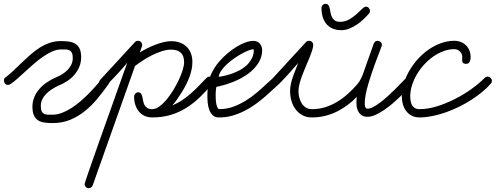

<svg xmlns="http://www.w3.org/2000/svg" viewBox="-61 -601 2574 997"><path d="M227.5 -198.2Q245.1 -205.1 261.2 -215.1Q277.3 -225.1 289.8 -237.8Q302.2 -250.5 309.6 -266.1Q316.9 -281.7 316.9 -299.8Q316.9 -317.9 312 -327.1Q307.1 -336.4 298.8 -340.3Q290.5 -344.2 279.3 -344.2Q268.1 -344.2 254.9 -344.2Q233.4 -344.2 210 -333.7Q186.5 -323.2 162.6 -306.6Q138.7 -290 115.2 -269.8Q91.8 -249.5 70.3 -229.7Q48.8 -210 30 -193.1Q11.2 -176.3 -2.9 -167Q-7.8 -163.6 -11.2 -161.9Q-14.6 -160.2 -20 -160.2Q-29.8 -160.2 -35.2 -167.2Q-40.5 -174.3 -40.5 -183.1Q-40.5 -187.5 -39.6 -190.9Q-38.6 -194.3 -35.2 -196.8Q-12.2 -213.9 9.5 -234.9Q31.2 -255.9 53.2 -276.9Q75.2 -297.9 97.9 -317.9Q120.6 -337.9 145.3 -353.5Q169.9 -369.1 197 -378.4Q224.1 -387.7 254.9 -387.7Q276.4 -387.7 295.7 -385.3Q314.9 -382.8 329.3 -374.3Q343.8 -365.7 352.1 -348.9Q360.4 -332 360.4 -303.7Q360.4 -276.9 350.8 -254.2Q341.3 -231.4 325.2 -212.6Q309.1 -193.8 287.6 -179.7Q266.1 -165.5 242.2 -156.2Q224.6 -147.9 208.3 -137.5Q191.9 -127 179 -113.8Q166 -100.6 158.4 -85Q150.9 -69.3 150.9 -50.8Q150.9 -32.2 155.5 -22.9Q160.2 -13.7 168.2 -9.8Q176.3 -5.9 187.3 -5.6Q198.2 -5.4 211.4 -5.4Q235.8 -5.4 260.7 -14.9Q285.6 -24.4 310.1 -40Q334.5 -55.7 357.7 -75.7Q380.9 -95.7 401.6 -116.9Q422.4 -138.2 440.2 -158.7Q458 -179.2 471.7 -195.8Q475.6 -200.2 479.5 -201.4Q483.4 -202.6 488.8 -202.6Q498.5 -202.6 503.9 -195.6Q509.3 -188.5 509.3 -179.7Q509.3 -175.3 507.8 -172.4Q506.3 -169.4 503.9 -166Q476.1 -127 446 -90.3Q416 -53.7 380.9 -25.1Q345.7 3.4 304.2 20.8Q262.7 38.1 211.4 38.1Q189.9 38.1 170.9 35.6Q151.9 33.2 137.7 24.4Q123.5 15.6 115.5 -1.2Q107.4 -18.1 107.4 -46.9Q107.4 -73.7 117.2 -96.9Q127 -120.1 143.6 -139.2Q160.2 -158.2 181.9 -173.1Q203.6 -188 227.5 -198.2Z M475.6 -149.4Q466.8 -149.4 460 -155.5Q453.1 -161.6 453.1 -170.4Q453.1 -179.2 459 -186L639.6 -382.3Q645.5 -389.2 654.8 -389.2Q664.6 -389.2 670.9 -382.8Q677.2 -376.5 677.2 -366.7Q677.2 -364.3 676.3 -360.4L675.8 -359.9L665 -328.6Q681.2 -338.9 701.4 -349.1Q721.7 -359.4 743.7 -367.9Q765.6 -376.5 787.4 -381.8Q809.1 -387.2 828.1 -387.2Q853 -387.2 873.5 -379.6Q894 -372.1 908.2 -358.2Q922.4 -344.2 930.2 -324.2Q938 -304.2 938 -278.8Q938 -258.3 933.6 -238.5Q929.2 -218.8 922.4 -199.7L921.9 -199.2Q916 -183.1 906 -163.1Q896 -143.1 883.5 -123Q871.1 -103 858.2 -84.7Q845.2 -66.4 833.5 -53.2Q861.8 -65.4 885.3 -81.1Q908.7 -96.7 929.7 -115.2Q950.7 -133.8 970.5 -154.3Q990.2 -174.8 1011.2 -196.3Q1018.1 -203.1 1026.4 -203.1Q1036.1 -203.1 1042.5 -196.8Q1048.8 -190.4 1048.8 -180.7Q1048.8 -173.3 1043 -166.5Q1009.8 -127.9 976.3 -95.7Q942.9 -63.5 905.5 -40.3Q868.2 -17.1 825 -4.2Q781.7 8.8 729.5 8.8Q706.1 8.8 688.5 0Q670.9 -8.8 659.2 -23.4Q647.5 -38.1 641.4 -57.6Q635.3 -77.1 635.3 -99.1Q635.3 -107.4 641.4 -114.5Q647.5 -121.6 656.2 -121.6Q666.5 -121.6 671.1 -115Q675.8 -108.4 678 -98.9Q680.2 -89.4 682.1 -77.9Q684.1 -66.4 688.7 -56.9Q693.4 -47.4 702.9 -40.8Q712.4 -34.2 729.5 -34.2Q747.1 -34.2 766.1 -47.9Q785.2 -61.5 803.5 -83.3Q821.8 -105 838.4 -132.3Q855 -159.7 867.7 -186.5Q880.4 -213.4 887.7 -237.5Q895 -261.7 895 -277.3Q895 -311 878.2 -327.1Q861.3 -343.3 827.1 -343.3Q804.7 -343.3 779.1 -335Q753.4 -326.7 728.3 -314.2Q703.1 -301.8 680.2 -286.6Q657.2 -271.5 640.1 -258.3L420.4 361.3Q418 368.2 412.1 372.1Q406.2 376 399.4 376Q390.6 376 384.5 369.6Q378.4 363.3 378.4 354.5Q378.4 352.5 384 335.2Q389.6 317.9 399.7 289.3Q409.7 260.7 422.9 222.9Q436 185.1 451.2 142.3Q466.3 99.6 482.4 54.4Q498.5 9.3 514.2 -34.7Q529.8 -78.6 543.9 -118.7Q558.1 -158.7 569.6 -190.7Q581.1 -222.7 588.9 -244.6Q596.7 -266.6 599.6 -274.4Q595.2 -269.5 585.7 -258.5Q576.2 -247.6 563.7 -233.6Q551.3 -219.7 537.4 -204.8Q523.4 -189.9 511.2 -177.7Q499 -165.5 489.3 -157.5Q479.5 -149.4 475.6 -149.4Z M1063 -149.9Q1061.5 -146.5 1060.3 -136.7Q1059.1 -127 1058.8 -114Q1058.6 -101.1 1059.3 -86.9Q1060.1 -72.8 1062.3 -61Q1064.5 -49.3 1068.6 -41.7Q1072.8 -34.2 1079.6 -34.2Q1117.7 -34.7 1152.1 -47.6Q1186.5 -60.5 1216.6 -79.3Q1246.6 -98.1 1272.2 -119.9Q1297.9 -141.6 1317.6 -160.2Q1337.4 -178.7 1351.3 -190.9Q1365.2 -203.1 1372.6 -203.1Q1380.9 -203.1 1388.2 -197.3Q1395.5 -191.4 1395.5 -182.1Q1395.5 -177.7 1394.3 -173.6Q1393.1 -169.4 1389.6 -166.5Q1375.5 -154.3 1356.7 -136.5Q1337.9 -118.7 1314.9 -98.9Q1292 -79.1 1265.4 -59.8Q1238.8 -40.5 1208.5 -25.1Q1178.2 -9.8 1144.8 -0.2Q1111.3 9.3 1074.7 8.8Q1056.2 8.8 1044.4 -2Q1032.7 -12.7 1026.1 -29.5Q1019.5 -46.4 1017.6 -67.1Q1015.6 -87.9 1015.9 -108.6Q1016.1 -129.4 1018.6 -147.5Q1021 -165.5 1022.9 -177.2Q1028.3 -204.1 1042.5 -230.5Q1056.6 -256.8 1076.4 -280.3Q1096.2 -303.7 1119.9 -323.5Q1143.6 -343.3 1167.2 -357.9Q1190.9 -372.6 1213.6 -380.6Q1236.3 -388.7 1253.9 -388.7Q1275.9 -388.7 1288.1 -374.5Q1300.3 -360.4 1300.3 -339.8Q1300.3 -305.2 1281.2 -274.7Q1262.2 -244.1 1229.7 -219.7Q1197.3 -195.3 1154.1 -177.5Q1110.8 -159.7 1063 -149.9ZM1074.7 -201.7Q1118.7 -209 1149.2 -220.7Q1179.7 -232.4 1200 -246.3Q1220.2 -260.3 1231.7 -274.9Q1243.2 -289.6 1248.8 -302.2Q1254.4 -314.9 1255.6 -324.7Q1256.8 -334.5 1256.8 -338.4Q1256.8 -339.4 1256.6 -342.3Q1256.3 -345.2 1254.4 -345.2Q1245.6 -345.2 1229.2 -338.9Q1212.9 -332.5 1193.4 -321.8Q1173.8 -311 1153.3 -296.6Q1132.8 -282.2 1116 -266.4Q1099.1 -250.5 1087.6 -233.6Q1076.2 -216.8 1074.7 -201.7Z M1899.9 -389.2Q1908.2 -389.2 1915 -383.3Q1921.9 -377.4 1921.9 -368.7Q1921.9 -363.8 1920.4 -360.4Q1915 -344.7 1906.2 -322.5Q1897.5 -300.3 1887.9 -274.2Q1878.4 -248 1868.7 -219.5Q1858.9 -190.9 1850.8 -163.1Q1842.8 -135.3 1837.9 -109.9Q1833 -84.5 1833 -64.5Q1833 -61 1833.3 -56.2Q1833.5 -51.3 1835 -46.9Q1836.4 -42.5 1839.4 -39.6Q1842.3 -36.6 1847.2 -36.6Q1860.4 -36.6 1878.2 -46.1Q1896 -55.7 1915.3 -70.3Q1934.6 -85 1954.6 -103.3Q1974.6 -121.6 1992.4 -139.4Q2010.3 -157.2 2024.7 -172.4Q2039.1 -187.5 2047.9 -196.3Q2054.7 -203.1 2063 -203.1Q2071.3 -203.1 2078.6 -197.3Q2085.9 -191.4 2085.9 -182.1Q2085.9 -172.9 2080.1 -166.5Q2069.3 -153.8 2053 -136.2Q2036.6 -118.7 2016.8 -99.4Q1997.1 -80.1 1975.1 -61.5Q1953.1 -43 1930.9 -28.1Q1908.7 -13.2 1887.5 -3.9Q1866.2 5.4 1847.7 5.4Q1826.2 5.4 1814 -4.6Q1801.8 -14.6 1795.9 -30Q1790 -45.4 1789.8 -63.5Q1789.6 -81.5 1792 -98.1Q1768.6 -73.7 1741.9 -54.2Q1715.3 -34.7 1686 -20.5Q1656.7 -6.3 1624.8 1.2Q1592.8 8.8 1558.6 8.8Q1530.3 8.8 1509 -2.9Q1487.8 -14.6 1473.6 -33.7Q1459.5 -52.7 1452.4 -77.1Q1445.3 -101.6 1445.3 -127.4Q1445.3 -146.5 1449.5 -165.3Q1453.6 -184.1 1460 -202.4Q1466.3 -220.7 1473.6 -238.5Q1481 -256.3 1487.3 -273.9Q1482.9 -269 1473.4 -258.1Q1463.9 -247.1 1451.7 -233.4Q1439.5 -219.7 1426 -204.8Q1412.6 -189.9 1400.4 -177.5Q1388.2 -165 1378.4 -157.2Q1368.7 -149.4 1364.3 -149.4Q1356 -149.4 1348.6 -155.3Q1341.3 -161.1 1341.3 -170.4Q1341.3 -179.2 1347.2 -186L1527.3 -381.8Q1533.7 -389.2 1543 -389.2Q1552.7 -389.2 1559.1 -383.1Q1565.4 -377 1565.4 -367.2Q1565.4 -356 1559.8 -338.6Q1554.2 -321.3 1545.7 -300.5Q1537.1 -279.8 1527.1 -256.6Q1517.1 -233.4 1508.5 -210.4Q1500 -187.5 1494.4 -166.3Q1488.8 -145 1488.8 -127.4Q1488.8 -111.8 1492.9 -95.2Q1497.1 -78.6 1505.4 -64.9Q1513.7 -51.3 1526.9 -42.7Q1540 -34.2 1558.6 -34.2Q1595.2 -34.2 1627.9 -44.4Q1660.6 -54.7 1690.2 -72.5Q1719.7 -90.3 1745.8 -114Q1772 -137.7 1794.9 -164.1Q1804.7 -175.8 1811.8 -189.7Q1818.8 -203.6 1824.2 -217.8L1879.9 -375Q1882.3 -381.3 1887.7 -385.3Q1893.1 -389.2 1899.9 -389.2ZM1608.4 -559.6Q1608.4 -568.4 1614.7 -574.7Q1621.1 -581.1 1629.9 -581.1Q1639.6 -581.1 1644.3 -574.2Q1648.9 -567.4 1651.4 -556.9Q1653.8 -546.4 1655.8 -534.4Q1657.7 -522.5 1662.8 -512Q1668 -501.5 1677.5 -494.6Q1687 -487.8 1705.1 -487.8Q1731 -487.8 1752 -500Q1772.9 -512.2 1789.8 -527.1Q1806.6 -542 1818.8 -554.2Q1831.1 -566.4 1839.4 -566.4Q1848.6 -566.4 1854.5 -559.1Q1860.4 -551.8 1860.4 -543.5Q1860.4 -536.6 1854.5 -529.8Q1841.3 -515.1 1825.2 -499.8Q1809.1 -484.4 1790.5 -472.2Q1772 -460 1752 -452.1Q1731.9 -444.3 1710.9 -444.3Q1684.6 -444.3 1665.3 -453.1Q1646 -461.9 1633.3 -477.3Q1620.6 -492.7 1614.5 -513.7Q1608.4 -534.7 1608.4 -559.6Z M2359.9 -269.5Q2349.6 -269.5 2345.2 -272.9Q2340.8 -276.4 2339.6 -281.5Q2338.4 -286.6 2338.9 -293Q2339.4 -299.3 2339.4 -305.2Q2339.4 -322.3 2326.9 -334Q2314.5 -345.7 2297.9 -345.7Q2269.5 -345.7 2241.5 -335.2Q2213.4 -324.7 2188 -306.9Q2162.6 -289.1 2140.9 -265.1Q2119.1 -241.2 2103.3 -214.1Q2087.4 -187 2078.4 -158.2Q2069.3 -129.4 2069.3 -101.6Q2069.3 -88.9 2071.3 -76.9Q2073.2 -64.9 2078.4 -55.4Q2083.5 -45.9 2093 -40Q2102.5 -34.2 2117.2 -34.2Q2160.2 -34.2 2207.8 -48.8Q2255.4 -63.5 2301 -86.7Q2346.7 -109.9 2387 -138.7Q2427.2 -167.5 2455.1 -195.8Q2462.4 -203.1 2470.7 -203.1Q2479 -203.1 2486.1 -196.8Q2493.2 -190.4 2493.2 -182.1Q2493.2 -173.8 2491.7 -171.9Q2490.2 -169.9 2487.3 -166.5Q2467.8 -144 2441.4 -122.3Q2415 -100.6 2384.3 -81.1Q2353.5 -61.5 2319.8 -45.2Q2286.1 -28.8 2251.5 -16.8Q2216.8 -4.9 2182.6 2Q2148.4 8.8 2117.2 8.8Q2093.8 8.8 2076.4 -0.5Q2059.1 -9.8 2047.6 -25.1Q2036.1 -40.5 2030.8 -60.3Q2025.4 -80.1 2025.4 -101.6Q2025.4 -135.3 2036.1 -169.4Q2046.9 -203.6 2065.7 -235.6Q2084.5 -267.6 2110.1 -295.7Q2135.7 -323.7 2166 -344.5Q2196.3 -365.2 2230 -377.2Q2263.7 -389.2 2297.9 -389.2Q2315.9 -389.2 2331.5 -383.1Q2347.2 -377 2358.6 -365.7Q2370.1 -354.5 2376.5 -339.1Q2382.8 -323.7 2382.8 -305.2Q2382.8 -299.8 2381.8 -293.5Q2380.9 -287.1 2378.4 -281.7Q2376 -276.4 2371.6 -272.9Q2367.2 -269.5 2359.9 -269.5Z"/></svg>

Font: Helvetia Verbundene
Style: Regular
Weight: 400
Designer: Peter Wiegel, original typeface by Carl Albert Fahrenwaldt 1901
Foundry: Peter Wiegel
Version: Version 2.000